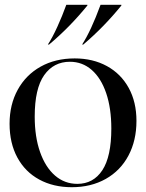

<svg xmlns="http://www.w3.org/2000/svg" viewBox="-20 -767 610 802"><path d="M20 -250Q20 -330 54 -392Q88 -454 149.5 -488.5Q211 -523 292 -523Q368 -523 426.5 -491Q485 -459 517.5 -400Q550 -341 550 -262Q550 -180 516.5 -117Q483 -54 421.5 -19.5Q360 15 280 15Q203 15 144 -17Q85 -49 52.5 -109Q20 -169 20 -250ZM303 1Q370 1 407.5 -56Q445 -113 445 -230Q445 -315 423.5 -378Q402 -441 363 -475Q324 -509 272 -509Q204 -509 164.5 -453Q125 -397 125 -280Q125 -195 147.5 -131.5Q170 -68 210 -33.5Q250 1 303 1ZM400 -747H487V-744Q414 -654 328 -581H323Q360 -638 400 -747ZM257 -747H345V-744Q271 -653 185 -581H180Q199 -610 219.5 -655Q240 -700 257 -747Z"/></svg>

Font: Nyght Serif
Style: Regular
Weight: 400
Designer: Maksym Kobuzan
Version: Version 0.410;July 4, 2025;FontCreator 15.0.0.2958 64-bit